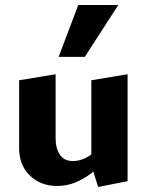

<svg xmlns="http://www.w3.org/2000/svg" viewBox="-20 -731 583 763"><path d="M207 8Q142 8 99 -33Q56 -74 56 -143V-412L201 -436V-182Q201 -141 218 -116Q235 -91 270 -91Q287 -91 305 -97Q323 -103 339 -114.5Q355 -126 366 -142L403 -101Q375 -67 343.5 -43Q312 -19 278.5 -5.5Q245 8 207 8ZM370 12 343 -74V-412L487 -436V-11ZM213 -505 291 -711H450L317 -505Z"/></svg>

Font: Ysabeau Office ExtraBold
Style: Regular
Weight: 800
Designer: Christian Thalmann (Catharsis Fonts)
Version: Version 2.001;gftools[0.9.30]; featfreeze: tnum,lnum,ss02